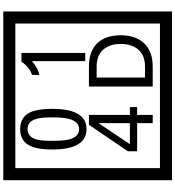

<svg xmlns="http://www.w3.org/2000/svg" viewBox="32 -1032 1090 1195"><g transform="rotate(-90 577.5 -435.0)"><path d="M1103 90H53V-960H1103ZM1028 15V-885H128V15ZM497 -656Q497 -442 371 -442Q244 -442 244 -656Q244 -744 265 -789Q294 -855 371 -855Q448 -855 477 -789Q497 -745 497 -656ZM444 -656Q444 -723 435 -752Q420 -809 371 -809Q322 -809 306 -752Q298 -723 298 -656Q298 -587 306 -553Q322 -488 371 -488Q419 -488 435 -554Q444 -587 444 -656ZM845 -450H794V-781Q748 -743 708 -735V-781Q759 -798 790 -847H845ZM508 -127H459V-30H408V-127H233V-185L398 -427H459V-172H508ZM408 -172V-367L277 -172ZM955 -229Q955 -136 904.5 -83Q854 -30 760 -30H636V-427H760Q855 -427 905 -375.5Q955 -324 955 -229ZM901 -229Q901 -298 865 -338.5Q829 -379 761 -379H692V-78H761Q829 -78 865 -119Q901 -160 901 -229Z"/></g></svg>

Font: Unicode BMP Fallback SIL
Style: Regular
Weight: 400
Foundry: NRSI, SIL International
Version: Version 5.1 Based on Unicode 5.1